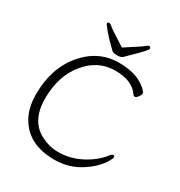

<svg xmlns="http://www.w3.org/2000/svg" viewBox="-206 -1034 1115 1189"><g transform="rotate(30 351.5 -439.0)"><path d="M656 -153Q622 -95 553 -48Q465 13 357 13Q172 13 96 -117Q56 -184 56 -282Q56 -468 157 -588Q258 -708 406 -708Q554 -708 624 -625Q626 -622 626 -613.5Q626 -605 614.5 -589.5Q603 -574 594 -574Q585 -574 580 -581Q533 -654 410 -654Q287 -654 204 -553Q118 -451 118 -287.5Q118 -124 236 -68Q291 -40 350.5 -40Q410 -40 461.5 -57.5Q513 -75 560.5 -107.5Q608 -140 640 -182Q650 -195 659.5 -195Q669 -195 669 -185Q669 -175 656 -153ZM217 -880Q217 -891 230 -891Q236 -891 250.5 -878.5Q265 -866 303.5 -842Q342 -818 372 -798Q403 -819 440.5 -842.5Q478 -866 492.5 -878.5Q507 -891 513 -891Q526 -891 526 -878Q526 -865 440 -783L412 -755Q399 -741 371.5 -741Q344 -741 334 -749Q265 -814 228 -863Q218 -876 217 -880Z"/></g></svg>

Font: LXGW WenKai Lite Light
Style: Regular
Weight: 300
Designer: LXGW / Fontworks Inc.
Foundry: LXGW / Fontworks Inc.
Version: Version 1.511; March 25, 2025